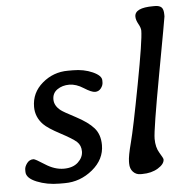

<svg xmlns="http://www.w3.org/2000/svg" viewBox="-52 -770 803 828"><g transform="rotate(-5 349.5 -355.5)"><path d="M250.5 -474.1H272.5Q319.8 -474.1 357.4 -457.3Q395 -440.4 395 -419.9V-411.1Q395 -397.9 385.3 -385.5Q375.5 -373 359.9 -373Q344.2 -373 312.5 -393.3Q280.8 -413.6 251 -413.6Q221.2 -413.6 199.5 -398.7Q177.7 -383.8 177.7 -356.2Q177.7 -328.6 204.6 -307.6Q214.8 -299.3 267.1 -272Q319.3 -244.6 344.2 -216.3Q369.1 -188 369.1 -142.1Q369.1 -80.1 315.7 -36.1Q262.2 7.8 195.3 7.8H172.4Q118.7 7.8 74.5 -10.3Q30.3 -28.3 30.3 -55.7V-65.4Q30.3 -77.6 41 -92.3Q51.8 -106.9 69.3 -106.9Q76.7 -106.9 116.9 -80.8Q157.2 -54.7 196.8 -54.7Q236.3 -54.7 258.5 -75.4Q280.8 -96.2 280.8 -122.3Q280.8 -148.4 263.9 -164.1Q247.1 -179.7 194.8 -207.3Q142.6 -234.9 123.5 -254.4Q91.8 -287.1 91.8 -331.1Q91.8 -392.6 139.6 -433.3Q187.5 -474.1 250.5 -474.1Z M561 -681.2Q561 -719.2 641.1 -719.2H649.4Q667.5 -719.2 676.8 -710.9Q686 -702.6 686 -678.7V-670.9Q686 -666.5 641.8 -426.5Q597.7 -186.5 597.7 -149.2Q597.7 -111.8 613 -87.2Q628.4 -62.5 628.4 -57.1Q628.4 -37.1 600.1 -19.8Q571.8 -2.4 531.2 -2.4H523.9Q504.9 -2.4 491.9 -16.1Q479 -29.8 479 -52.2V-60.1Q479 -84 494.4 -142.1Q509.8 -200.2 545.4 -388.7Q581.1 -577.1 581.1 -618.7Q581.1 -630.9 571 -648.7Q561 -666.5 561 -681.2Z"/></g></svg>

Font: Averia Libre
Style: Italic
Weight: 400
Italic angle: -7.90001°
Version: Version 1.002